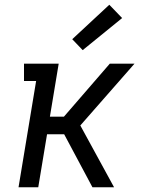

<svg xmlns="http://www.w3.org/2000/svg" viewBox="-20 -788 640 808"><path d="M369 0 250 -223H178L141 0H58L132 -447H81V-520H227L190 -297H249L442 -520H546L318 -260L460 0ZM328 -577 284 -623 440 -768 494 -712Z"/></svg>

Font: Iosevka HT Extended
Style: Italic
Weight: 400
Width: 7
Italic angle: -9°
Monospace: yes
Designer: Belleve Invis
Foundry: Belleve Invis
Version: Version 32.3.0; ttfautohint (v1.8.4)